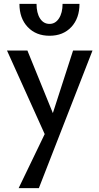

<svg xmlns="http://www.w3.org/2000/svg" viewBox="-20 -679 512 988"><path d="M80 -659H168Q168 -612 186 -584Q204 -556 235 -556Q265 -556 283.5 -584.5Q302 -613 302 -659H389Q389 -585 347 -540Q305 -495 235 -495Q165 -495 122.5 -540Q80 -585 80 -659ZM356 -419H456L180 289H76L210 11L16 -419H121L252 -97Z"/></svg>

Font: EauTest Semibold
Style: Regular
Weight: 600
Designer: Christian Thalmann (Catharsis Fonts)
Version: Version 0.001;PS 000.001;hotconv 1.0.88;makeotf.lib2.5.64775